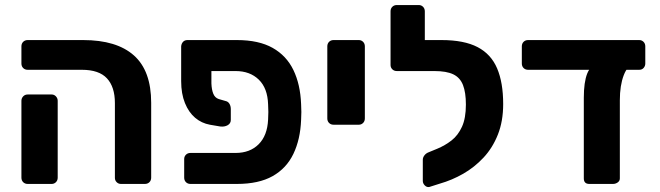

<svg xmlns="http://www.w3.org/2000/svg" viewBox="-20 -730 2618 762"><path d="M460 0Q450 0 443 -7Q436 -14 436 -24V-321Q436 -385 404.5 -419Q373 -453 305 -453H90Q79 -453 72 -460Q65 -467 65 -478V-546Q65 -557 72 -564Q79 -571 90 -571H310Q443 -571 511.5 -510Q580 -449 580 -322V-25Q580 -14 573 -7Q566 0 555 0ZM90 0Q79 0 72 -7Q65 -14 65 -25V-330Q65 -340 72 -347.5Q79 -355 90 -355H185Q195 -355 202 -347.5Q209 -340 209 -330V-25Q209 -14 202 -7Q195 0 185 0Z M819 -448V-399Q820 -374 826.5 -358Q833 -342 848 -337L879 -328Q887 -325 891.5 -316.5Q896 -308 896 -297V-254Q896 -240 883.5 -233Q871 -226 854 -228L813 -235Q780 -241 754.5 -262.5Q729 -284 714 -321Q699 -358 699 -408V-546Q700 -557 706.5 -564Q713 -571 724 -571H920Q1007 -571 1062 -540Q1117 -509 1144.5 -452Q1172 -395 1175 -317Q1176 -302 1176 -285.5Q1176 -269 1175 -254Q1172 -177 1144.5 -119.5Q1117 -62 1062 -31Q1007 0 920 0H736Q725 0 718 -7Q711 -14 711 -25V-99Q711 -109 718 -116Q725 -123 736 -123H915Q972 -123 1006.5 -157.5Q1041 -192 1044 -255Q1045 -270 1045 -285.5Q1045 -301 1044 -316Q1042 -380 1007 -414Q972 -448 915 -448Z M1304 -235Q1293 -235 1286 -242Q1279 -249 1279 -260V-546Q1279 -557 1286 -564Q1293 -571 1304 -571H1404Q1414 -571 1421 -564Q1428 -557 1428 -546V-260Q1428 -249 1421 -242Q1414 -235 1404 -235Z M1684 12Q1674 14 1666 6Q1658 -2 1658 -12V-96Q1658 -105 1664.5 -113.5Q1671 -122 1682 -126L1716 -140Q1747 -153 1772.5 -173Q1798 -193 1813.5 -227Q1829 -261 1829 -315Q1829 -363 1817.5 -392.5Q1806 -422 1779 -435Q1752 -448 1704 -448H1679Q1669 -448 1661.5 -455Q1654 -462 1654 -472V-547Q1654 -557 1661.5 -564Q1669 -571 1679 -571H1732Q1822 -571 1875.5 -543Q1929 -515 1953 -458.5Q1977 -402 1977 -317Q1977 -249 1956 -196Q1935 -143 1899 -104.5Q1863 -66 1818.5 -40.5Q1774 -15 1725 -1ZM1711 -448H1555Q1544 -448 1537 -455Q1530 -462 1530 -472V-685Q1530 -696 1537 -703Q1544 -710 1555 -710H1642Q1652 -710 1659 -703Q1666 -696 1666 -685V-571H1712Z M2319 0Q2297 0 2297 -22V-342Q2297 -404 2310.5 -438Q2324 -472 2352 -472H2496Q2471 -472 2455.5 -431.5Q2440 -391 2440 -332V-22Q2440 -12 2431.5 -6Q2423 0 2413 0ZM2076 -453Q2065 -453 2058 -460Q2051 -467 2051 -478V-546Q2051 -557 2058 -564Q2065 -571 2076 -571H2517Q2527 -571 2534 -564Q2541 -557 2541 -546V-478Q2541 -468 2534.5 -460.5Q2528 -453 2517 -453Z"/></svg>

Font: Rubik SemiBold
Style: Regular
Weight: 600
Designer: Hubert and Fischer
Foundry: Hubert and Fischer
Version: Version 2.300;gftools[0.9.30]